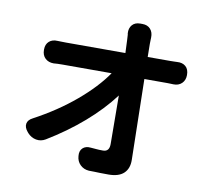

<svg xmlns="http://www.w3.org/2000/svg" viewBox="-89 -905 1178 1051"><g transform="rotate(10 500.0 -379.0)"><path d="M103 -110Q84 -133 88 -154Q92 -175 118 -188Q245 -256 344 -339.5Q443 -423 500 -506H227Q214 -506 199 -505.5Q184 -505 178 -504Q149 -504 131 -521Q113 -538 113 -567V-570Q113 -599 131 -615Q149 -631 178 -629Q186 -629 199.5 -628.5Q213 -628 224 -628H555L552 -700Q551 -722 550.5 -727Q550 -732 550 -731.5Q550 -731 549 -736Q547 -765 562.5 -783Q578 -801 607 -801H619Q648 -801 664 -783Q680 -765 679 -736Q679 -731 678.5 -720.5Q678 -710 678 -700L679 -628H804Q817 -628 828 -628.5Q839 -629 843 -629Q872 -631 890 -615.5Q908 -600 908 -568Q908 -539 890 -521.5Q872 -504 843 -505Q838 -505 828.5 -505.5Q819 -506 811 -506H682L691 -58Q692 -10 664 16.5Q636 43 579 43Q549 43 531.5 42.5Q514 42 501 41.5Q488 41 470 41Q441 39 421.5 20Q402 1 400 -28Q397 -57 413.5 -72.5Q430 -88 458 -85Q477 -84 489.5 -82.5Q502 -81 527 -81Q562 -81 562 -123L560 -393Q497 -309 407 -231Q317 -153 208 -87Q183 -72 155.5 -77Q128 -82 108 -104Z"/></g></svg>

Font: Chiron GoRound TC
Style: Bold
Weight: 700
Designer: Ryoko NISHIZUKA 西塚涼子 (kana, bopomofo & ideographs); Paul D. Hunt (Latin, Greek & Cyrillic); Sandoll Communications 산돌커뮤니
Foundry: Adobe
Version: Version 1.000;hotconv 1.1.1;makeotfexe 2.6.0